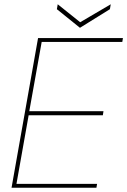

<svg xmlns="http://www.w3.org/2000/svg" viewBox="-20 -878 595 898"><path d="M34 0 158 -700H555L552 -682H175L117 -358H464L461 -339H114L57 -18H434L431 0ZM498 -858 494 -835 354 -748 246 -835 250 -858 355 -774Z"/></svg>

Font: DM Sans 18pt Thin
Style: Italic
Weight: 250
Italic angle: -10°
Designer: Colophon Foundry, Jonny Pinhorn
Foundry: Colophon Foundry
Version: Version 4.004;gftools[0.9.30]